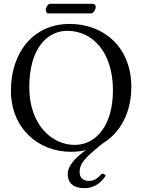

<svg xmlns="http://www.w3.org/2000/svg" viewBox="-20 -783 742 1003"><path d="M456 -713C469 -713 480 -734 480 -746C480 -752 476 -763 466 -763H241C230 -763 219 -743 219 -731C219 -724 223 -713 232 -713ZM532 135C528 128 522 124 513 124C491 146 475 162 446 162C409 162 396 141 396 115C396 65.7 433.4 34 515.7 -33.4C550.8 -54.4 580.6 -82.4 604.2 -116C644 -172.7 666 -245 666 -329C666 -536 523 -658 344 -658C150.3 -658 37 -503.9 37 -310C37 -113 180 10 350 10C377.7 10 404 7 428.7 1.3C373.3 40.7 334 82.2 334 126C334 180 372 200 422 200C463 200 503 180 532 135ZM331 -622C463 -622 570 -512 570 -310C570 -131 484 -26 370 -26C248 -26 133 -135 133 -327C133 -537 232 -622 331 -622Z"/></svg>

Font: Libertinus Math
Style: Regular
Weight: 400
Designer: Philipp H. Poll
Foundry: Khaled Hosny
Version: Version 6.2